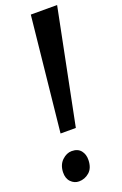

<svg xmlns="http://www.w3.org/2000/svg" viewBox="-167 -916 617 974"><g transform="rotate(-20 141.0 -429.5)"><path d="M139.5 -869H281.5L157.5 -250.5H75ZM19.5 -61.5Q21 -101.5 45.2 -124.5Q69.5 -147.5 97 -147.5Q130 -147.5 146.5 -126.8Q163 -106 162 -75.5Q161 -32.5 136.5 -11.2Q112 10 80.5 10Q55.5 10 37 -9Q18.5 -28 19.5 -61.5Z"/></g></svg>

Font: Merriweather 24pt SemiCondensed
Style: Bold Italic
Weight: 700
Width: 4
Italic angle: -7.8°
Designer: Eben Sorkin
Foundry: Eben Sorkin
Version: Version 2.101